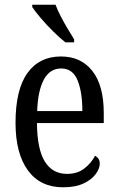

<svg xmlns="http://www.w3.org/2000/svg" viewBox="-20 -786 502 816"><path d="M248 10Q151 10 98.5 -62Q46 -134 46 -264Q46 -405 96.5 -475.5Q147 -546 239 -546Q324 -546 372.5 -484.5Q421 -423 421 -305V-263H137Q138 -152 170.5 -99.5Q203 -47 265 -47Q309 -47 338.5 -70Q368 -93 384 -124Q392 -120 398 -112Q404 -104 404 -90Q404 -70 387 -46.5Q370 -23 335.5 -6.5Q301 10 248 10ZM330 -314Q330 -395 309.5 -445Q289 -495 240 -495Q192 -495 166.5 -448Q141 -401 138 -314ZM258 -606Q235 -624 206 -652.5Q177 -681 152.5 -710Q128 -739 117 -756V-766H216Q224 -744 238 -717Q252 -690 267.5 -664Q283 -638 295 -619V-606Z"/></svg>

Font: Noto Serif Georgian Condensed
Style: Regular
Weight: 400
Width: 3
Designer: Monotype Design Team, Akaki Razmadze
Foundry: Google LLC
Version: Version 2.003; ttfautohint (v1.8.4.7-5d5b)